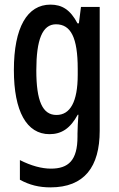

<svg xmlns="http://www.w3.org/2000/svg" viewBox="-20 -663 513 830"><path d="M198 -643C98 -643 40 -545 40 -360C40 -182 95 -83 194 -83C246 -83 284 -108 316 -167H319C317 -138 315 -109 315 -85V-72C315 30 276 66 200 66C161 66 115 54 66 29V114C108 137 149 147 198 147C345 147 411 58 411 -98V-633H330L321 -562H315C284 -621 248 -643 198 -643ZM222 -558C286 -558 316 -501 316 -365V-340C316 -222 283 -166 224 -166C164 -166 137 -226 137 -359C137 -491 163 -558 222 -558Z"/></svg>

Font: Noto Sans Kannada UI ExtraCondensed Medium
Style: Regular
Weight: 500
Width: 2
Designer: Jelle Bosma - Monotype Design Team
Foundry: Monotype Imaging Inc.
Version: Version 2.005